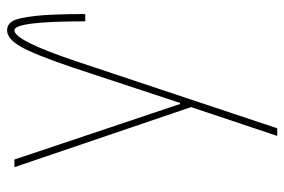

<svg xmlns="http://www.w3.org/2000/svg" viewBox="-150 -430 800 540"><g transform="rotate(-90 250.0 -160.0)"><path d="M434.6 -540Q451.2 -540 460.4 -524.9Q469.7 -509.8 475.1 -461.4Q480.5 -413.1 480.5 -320.3H460Q460 -520.5 434.6 -519.5Q406.2 -519.5 348.6 -348.6L159.2 219.7H137.7L218.8 -22.5L49.8 -519.5H71.3L227.5 -53.7H230.5L330.1 -355.5Q367.2 -464.8 389.2 -502.4Q411.1 -540 434.6 -540Z"/></g></svg>

Font: Mgen+ 1mn thin
Style: Regular
Weight: 100
Designer: [Source Han Sans]
Ryoko NISHIZUKA  (kana & ideographs); Paul D. Hunt (Latin, Greek & Cyrillic); Wenlong ZHANG  (bopomofo
Version: Version 1.059.20150602